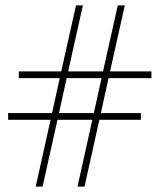

<svg xmlns="http://www.w3.org/2000/svg" viewBox="-20 -690 590 710"><path d="M137.5 0H112L167 -247H10V-272H172.5L201 -401H49.5V-426H206.5L261 -670H286.5L232 -426H361L415.5 -670H441.5L387 -426H540V-401H381.5L353 -272H501V-247H347.5L292.5 0H266.5L321.5 -247H192.5ZM198 -272H327L355.5 -401H226.5Z"/></svg>

Font: Newsreader Text ExtraLight
Style: Regular
Weight: 275
Designer: Hugues Gentile
Foundry: Production Type
Version: Version 1.001